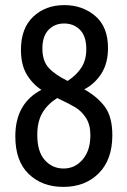

<svg xmlns="http://www.w3.org/2000/svg" viewBox="-20 -726 499 752"><path d="M40 -192Q40 -321 142 -374Q105 -399 83.5 -436.5Q62 -474 62 -531Q62 -615 110 -660.5Q158 -706 232 -706Q303 -706 353 -663.5Q403 -621 403 -538Q403 -479 377.5 -438.5Q352 -398 310 -376Q362 -347 391 -307.5Q420 -268 420 -196Q420 -101 367 -47.5Q314 6 228 6Q145 6 92.5 -44.5Q40 -95 40 -192ZM318 -534Q318 -584 293.5 -609Q269 -634 231 -634Q194 -634 170 -609Q146 -584 146 -536Q146 -487 171 -460Q196 -433 245 -409Q280 -432 299 -461.5Q318 -491 318 -534ZM334 -196Q334 -238 316.5 -264.5Q299 -291 276 -305Q253 -319 204 -342Q166 -318 146 -284Q126 -250 126 -197Q126 -132 155.5 -99Q185 -66 229 -66Q274 -66 304 -101.5Q334 -137 334 -196Z"/></svg>

Font: Asap Condensed
Style: Regular
Weight: 400
Designer: Pablo Cosgaya
Foundry: Omnibus-Type
Version: Version 1.010; ttfautohint (v1.8)